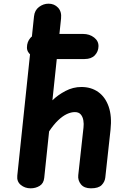

<svg xmlns="http://www.w3.org/2000/svg" viewBox="-20 -1024 696 1044"><path d="M146.5 0Q115.5 0 93 -18.5Q70.5 -37 74 -69L165 -935.5Q168.5 -968.5 192.2 -986.2Q216 -1004 244 -1004Q275.5 -1004 295.8 -982.2Q316 -960.5 312 -923.5L265 -478.5Q294.5 -507.5 335.8 -529.2Q377 -551 422.5 -551Q476 -551 514.5 -523.5Q553 -496 571 -444Q589 -392 581 -318.5L552.5 -58.5Q550 -35.5 532.8 -17.8Q515.5 0 474.5 0Q437.5 0 420 -21.8Q402.5 -43.5 405.5 -71.5L434 -330.5Q436.5 -350 433.2 -369.5Q430 -389 419 -401.8Q408 -414.5 387 -414.5Q366.5 -414.5 343.5 -403.8Q320.5 -393 296.2 -370Q272 -347 247 -309.5L220.5 -57Q217.5 -27 195.8 -13.5Q174 0 146.5 0ZM126.5 -765.5Q126.5 -796 145.2 -817.8Q164 -839.5 202 -839.5H431Q467 -839.5 491.8 -820Q516.5 -800.5 515.5 -772Q515 -744 495.8 -723.5Q476.5 -703 440 -703H211Q178 -703 152.2 -721.2Q126.5 -739.5 126.5 -765.5Z"/></svg>

Font: Edu NSW ACT Cursive
Style: Regular
Weight: 400
Designer: Tina and Corey Anderson, Eben Sorkin, Mirko Velimirovic
Foundry: Sorkin Type Co.
Version: Version 2.000